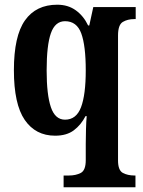

<svg xmlns="http://www.w3.org/2000/svg" viewBox="-20 -566 607 815"><path d="M250 229V179H273Q302 179 323 168Q344 157 344 114V46Q344 17 345 -17.5Q346 -52 348 -73H343Q324 -36 293.5 -13Q263 10 214 10Q131 10 85 -57Q39 -124 39 -268Q39 -413 86 -479.5Q133 -546 223 -546Q269 -546 302 -522Q335 -498 354 -458H359L376 -536H556V-485H550Q522 -485 501.5 -473Q481 -461 481 -415V115Q481 157 501.5 168Q522 179 551 179H555V229ZM256 -58Q304 -58 324 -111Q344 -164 344 -267Q344 -372 325 -424Q306 -476 256 -476Q214 -476 196 -425Q178 -374 178 -267Q178 -164 196 -111Q214 -58 256 -58Z"/></svg>

Font: Noto Serif Hebrew Condensed
Style: Bold
Weight: 700
Width: 3
Designer: Monotype Design Team
Foundry: Monotype Imaging Inc.
Version: Version 2.004; ttfautohint (v1.8.4.7-5d5b)